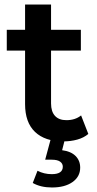

<svg xmlns="http://www.w3.org/2000/svg" viewBox="-20 -620 430 850"><path d="M371 -27Q351 -10 322 -2Q293 6 260 6Q179 6 135 -36Q91 -78 91 -159V-396H10V-488H91V-600H206V-488H338V-396H206V-162Q206 -126 223.5 -107Q241 -88 274 -88Q313 -88 339 -109ZM125 190 146 136Q175 151 209 151Q258 151 258 118Q258 104 246 95.5Q234 87 209 87H180L205 -6H268L255 45Q294 50 314.5 70.5Q335 91 335 122Q335 162 301 186Q267 210 210 210Q160 210 125 190Z"/></svg>

Font: Montserrat Ace
Style: Bold
Weight: 600
Designer: Julieta Ulanovsky
Foundry: Julieta Ulanovsky
Version: Version 1